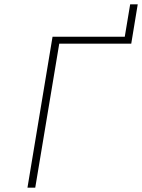

<svg xmlns="http://www.w3.org/2000/svg" viewBox="-20 -868 657 888"><path d="M223 -698H557L582 -848H617L587 -666H254L143 0H107Z"/></svg>

Font: IBM Plex Mono ExtraLight
Style: Italic
Weight: 200
Italic angle: -9°
Monospace: yes
Designer: Mike Abbink, Paul van der Laan, Pieter van Rosmalen
Foundry: Bold Monday
Version: Version 2.3